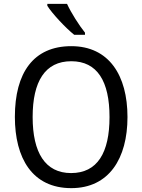

<svg xmlns="http://www.w3.org/2000/svg" viewBox="-20 -964 736 994"><path d="M327 -944H225V-934C249 -895 320 -819 364 -784H420V-795C390 -832 348 -898 327 -944ZM640 -358C640 -574 544 -725 349 -725C153 -725 57 -587 57 -359C57 -145 147 10 349 10C544 10 640 -143 640 -358ZM149 -358C149 -542 213 -647 349 -647C484 -647 547 -543 547 -358C547 -173 484 -68 348 -68C214 -68 149 -174 149 -358Z"/></svg>

Font: Noto Sans Sinhala SemiCondensed
Style: Regular
Weight: 400
Width: 4
Designer: Jelle Bosma - Monotype Design Team
Foundry: Monotype Imaging Inc.
Version: Version 2.006